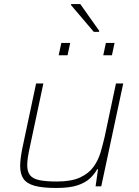

<svg xmlns="http://www.w3.org/2000/svg" viewBox="-20 -924 688 952"><path d="M259 8Q190 8 151 -3Q112 -14 96 -38Q80 -62 80 -101Q80 -119 83 -142Q86 -165 91 -190L159 -510H195L128 -195Q122 -168 118.5 -145.5Q115 -123 115 -106Q115 -72 129.5 -54.5Q144 -37 176.5 -30.5Q209 -24 262 -24Q334 -24 377 -44Q420 -64 443.5 -96.5Q467 -129 478.5 -168Q490 -207 499 -246L555 -510H591L482 0H454L466 -85H462Q448 -60 425.5 -39Q403 -18 364 -5Q325 8 259 8ZM492 -650 505 -711H548L535 -650ZM271 -650 284 -711H328L315 -650ZM445 -766 332 -899 333 -904H378L472 -771L471 -766Z"/></svg>

Font: Saira SemiExpanded Thin
Style: Italic
Weight: 250
Width: 6
Italic angle: -12°
Designer: Hector Gatti with collaboration of the Omnibus-Type team
Foundry: Omnibus-Type
Version: Version 1.101